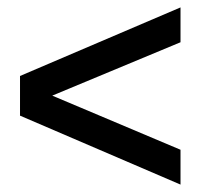

<svg xmlns="http://www.w3.org/2000/svg" viewBox="-20 -584 541 518"><path d="M467 -564V-470L121 -326L467 -180V-86L34 -272V-379Z"/></svg>

Font: Alexandria Medium
Style: Regular
Weight: 500
Designer: Mohamed Gaber
Foundry: Kief Type Foundry
Version: Version 5.100